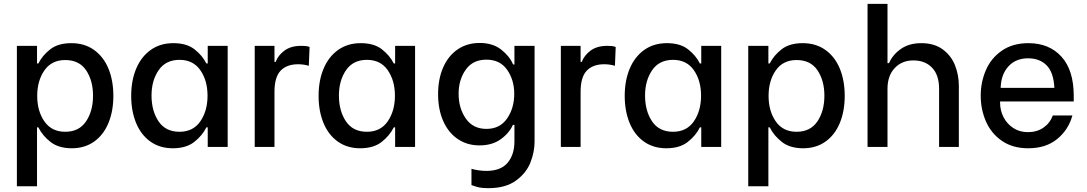

<svg xmlns="http://www.w3.org/2000/svg" viewBox="-20 -766 5666 1001"><path d="M180 -102H173V205H68V-527H173V-435H180Q201 -477 242 -509Q283 -541 352 -541Q421 -541 470.5 -505.5Q520 -470 545.5 -408Q571 -346 571 -266Q571 -187 545.5 -125Q520 -63 471 -28Q422 7 354 7Q286 7 244 -25.5Q202 -58 180 -102ZM465 -267Q465 -346 429 -399.5Q393 -453 320 -453Q249 -453 211.5 -399Q174 -345 174 -266Q174 -187 211.5 -133Q249 -79 320 -79Q392 -79 428.5 -133Q465 -187 465 -267Z M664 -266Q664 -346 690 -408Q716 -470 765.5 -505.5Q815 -541 884 -541Q953 -541 994 -509Q1035 -477 1056 -435H1063V-527H1167V0H1063V-102H1056Q1034 -58 992 -25.5Q950 7 881 7Q813 7 764 -28Q715 -63 689.5 -125Q664 -187 664 -266ZM1062 -267Q1062 -346 1024.5 -400Q987 -454 916 -454Q844 -454 807 -400Q770 -346 770 -268Q770 -188 806.5 -133.5Q843 -79 916 -79Q987 -79 1024.5 -133.5Q1062 -188 1062 -267Z M1308 -527H1411V-443H1417Q1430 -478 1463.5 -502.5Q1497 -527 1550 -527Q1564 -527 1574 -526Q1584 -525 1594 -521L1590 -423Q1563 -431 1534 -431Q1475 -431 1443 -397.5Q1411 -364 1411 -287V0H1308Z M1641 -266Q1641 -346 1667 -408Q1693 -470 1742.5 -505.5Q1792 -541 1861 -541Q1930 -541 1971 -509Q2012 -477 2033 -435H2040V-527H2144V0H2040V-102H2033Q2011 -58 1969 -25.5Q1927 7 1858 7Q1790 7 1741 -28Q1692 -63 1666.5 -125Q1641 -187 1641 -266ZM2039 -267Q2039 -346 2001.5 -400Q1964 -454 1893 -454Q1821 -454 1784 -400Q1747 -346 1747 -268Q1747 -188 1783.5 -133.5Q1820 -79 1893 -79Q1964 -79 2001.5 -133.5Q2039 -188 2039 -267Z M2438 199V114Q2451 118 2472.5 121.5Q2494 125 2515 125Q2591 125 2626.5 82.5Q2662 40 2662 -28V-115H2654Q2635 -72 2590.5 -40Q2546 -8 2480 -8Q2415 -8 2366 -41.5Q2317 -75 2290.5 -135.5Q2264 -196 2264 -275Q2264 -354 2290.5 -414.5Q2317 -475 2366 -508.5Q2415 -542 2481 -542Q2549 -542 2593 -507.5Q2637 -473 2655 -430H2662V-527H2767V-28Q2767 26 2745.5 81Q2724 136 2670 175.5Q2616 215 2526 215Q2494 215 2477 211Q2460 207 2438 199ZM2661 -277Q2661 -349 2624 -402Q2587 -455 2516 -455Q2445 -455 2408 -402.5Q2371 -350 2371 -277Q2371 -202 2408.5 -148Q2446 -94 2516 -94Q2586 -94 2623.5 -148Q2661 -202 2661 -277Z M2904 -527H3007V-443H3013Q3026 -478 3059.5 -502.5Q3093 -527 3146 -527Q3160 -527 3170 -526Q3180 -525 3190 -521L3186 -423Q3159 -431 3130 -431Q3071 -431 3039 -397.5Q3007 -364 3007 -287V0H2904Z M3237 -266Q3237 -346 3263 -408Q3289 -470 3338.5 -505.5Q3388 -541 3457 -541Q3526 -541 3567 -509Q3608 -477 3629 -435H3636V-527H3740V0H3636V-102H3629Q3607 -58 3565 -25.5Q3523 7 3454 7Q3386 7 3337 -28Q3288 -63 3262.5 -125Q3237 -187 3237 -266ZM3635 -267Q3635 -346 3597.5 -400Q3560 -454 3489 -454Q3417 -454 3380 -400Q3343 -346 3343 -268Q3343 -188 3379.5 -133.5Q3416 -79 3489 -79Q3560 -79 3597.5 -133.5Q3635 -188 3635 -267Z M3993 -102H3986V205H3881V-527H3986V-435H3993Q4014 -477 4055 -509Q4096 -541 4165 -541Q4234 -541 4283.5 -505.5Q4333 -470 4358.5 -408Q4384 -346 4384 -266Q4384 -187 4358.5 -125Q4333 -63 4284 -28Q4235 7 4167 7Q4099 7 4057 -25.5Q4015 -58 3993 -102ZM4278 -267Q4278 -346 4242 -399.5Q4206 -453 4133 -453Q4062 -453 4024.5 -399Q3987 -345 3987 -266Q3987 -187 4024.5 -133Q4062 -79 4133 -79Q4205 -79 4241.5 -133Q4278 -187 4278 -267Z M4503 -746H4607V-437H4615Q4634 -481 4677 -511Q4720 -541 4783 -541Q4851 -541 4895 -508.5Q4939 -476 4959 -425.5Q4979 -375 4979 -318V0H4876V-303Q4876 -375 4839.5 -413Q4803 -451 4742 -451Q4682 -451 4644.5 -411Q4607 -371 4607 -303V0H4503Z M5093 -267Q5093 -338 5120 -400.5Q5147 -463 5203.5 -502Q5260 -541 5342 -541Q5450 -541 5514 -470.5Q5578 -400 5578 -266V-237H5194V-230Q5194 -190 5212 -155Q5230 -120 5263 -98.5Q5296 -77 5339 -77Q5386 -77 5420 -100.5Q5454 -124 5469 -164H5571Q5551 -90 5492 -41.5Q5433 7 5341 7Q5259 7 5203 -32Q5147 -71 5120 -133.5Q5093 -196 5093 -267ZM5477 -308Q5473 -389 5436.5 -425.5Q5400 -462 5340 -462Q5276 -462 5237.5 -420Q5199 -378 5197 -308Z"/></svg>

Font: Be Vietnam Medium
Style: Regular
Weight: 500
Designer: Gabriel Lam
Foundry: TypeRant
Version: Version 4.000